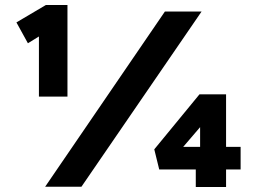

<svg xmlns="http://www.w3.org/2000/svg" viewBox="-20 -746 1026 767"><path d="M135.5 -360.1V-651.9L152.9 -611L91.5 -573.2L45.6 -656.5L163.1 -725.9H249.5V-360.1H193Q181 -360.1 167.1 -360.1Q153.2 -360.1 135.5 -360.1ZM160.3 0 638.8 -700H785.3L305.3 0ZM867.1 -159.3H941.2V-68.9H867.1ZM682.7 -125.3 666.7 -159.3H827.9L779.4 -124.4V-282.9L808.4 -271.9ZM883.1 0.9H762.1V-100.9L811.5 -68.9H616.1L596.3 -149.4L776.9 -369.2H883.1Z"/></svg>

Font: Lexend Giga
Style: Regular
Weight: 400
Designer: Bonnie Shaver-Troup, Thomas Jockin
Foundry: Lexend
Version: Version 1.007